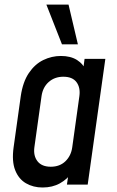

<svg xmlns="http://www.w3.org/2000/svg" viewBox="-20 -800 506 832"><path d="M164.5 12.5Q124 12.5 92.5 -5.8Q61 -24 45.8 -62.5Q30.5 -101 39 -162L70 -383.5Q79 -445 105 -483.5Q131 -522 167.5 -539.8Q204 -557.5 244 -557.5Q286 -557.5 313.8 -540Q341.5 -522.5 354.5 -490.5L336.5 -470L346.5 -545H436.5L360 0H270L281 -75L293.5 -54.5Q272 -23.5 239.5 -5.5Q207 12.5 164.5 12.5ZM200 -77.5Q239 -77.5 263.5 -101.2Q288 -125 293 -161.5L324 -383.5Q329 -420.5 311.5 -444Q294 -467.5 254.5 -467.5Q217 -467.5 191.2 -444.8Q165.5 -422 160 -383.5L129 -162Q124 -125 142.5 -101.2Q161 -77.5 200 -77.5ZM248.5 -608 181 -780H277L317.5 -608Z"/></svg>

Font: Mohave Light Medium
Style: Italic
Weight: 500
Italic angle: -8°
Version: Version 2.003